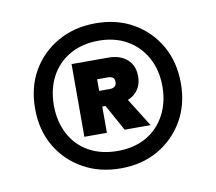

<svg xmlns="http://www.w3.org/2000/svg" viewBox="-56 -776 624 554"><g transform="rotate(-10 256.0 -499.5)"><path d="M256 -287Q194 -287 145.5 -314.5Q97 -342 69.5 -389.5Q42 -437 42 -499Q42 -562 69.5 -609.5Q97 -657 145.5 -684.5Q194 -712 256 -712Q319 -712 366.5 -684.5Q414 -657 441.5 -609.5Q469 -562 469 -499Q469 -437 441.5 -389.5Q414 -342 366.5 -314.5Q319 -287 256 -287ZM286 -395 233 -491H302L362 -395ZM256 -338Q304 -338 339.5 -358Q375 -378 395 -415Q415 -452 415 -499Q415 -547 395 -583.5Q375 -620 339.5 -640.5Q304 -661 256 -661Q208 -661 172 -640.5Q136 -620 116.5 -583.5Q97 -547 97 -499Q97 -452 116.5 -415Q136 -378 172 -358Q208 -338 256 -338ZM168 -395V-608H275Q310 -608 330.5 -590Q351 -572 351 -540Q351 -509 330.5 -490.5Q310 -472 275 -472H234V-395ZM233 -518H265Q273 -518 278.5 -522Q284 -526 284 -536Q284 -545 278.5 -548.5Q273 -552 265 -552H233Z"/></g></svg>

Font: DM Sans 11pt Black
Style: Regular
Weight: 900
Version: Version 4.004;gftools[0.9.30]